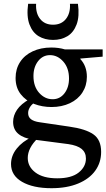

<svg xmlns="http://www.w3.org/2000/svg" viewBox="-20 -780 560 1010"><path d="M257 -258Q295 -258 319 -289Q343 -320 343 -367Q343 -422 313 -456Q283 -490 243 -490Q205 -490 180.5 -458.5Q156 -427 156 -380Q156 -325 186 -291.5Q216 -258 257 -258ZM159 -240Q128 -214 128 -185Q128 -164 143.5 -152.5Q159 -141 188 -137L344 -114Q430 -102 471 -73.5Q512 -45 512 19Q512 75 481 118Q450 161 391 185.5Q332 210 251 210Q154 210 96 176.5Q38 143 38 83Q38 39 68 1.5Q98 -36 148 -59L180 -54Q126 -2 126 51Q126 97 166.5 127.5Q207 158 281 158Q356 158 394 127.5Q432 97 432 54Q432 22 409.5 3.5Q387 -15 339 -22L155 -46Q106 -52 77.5 -75Q49 -98 49 -139Q49 -172 69.5 -202.5Q90 -233 136 -259ZM250 -530Q289 -530 322 -520H520V-482L403 -472L402 -470Q437 -433 437 -376Q437 -330 413.5 -293.5Q390 -257 347.5 -237Q305 -217 251 -217Q202 -217 159 -233.5Q116 -250 89 -284.5Q62 -319 62 -370Q62 -417 85.5 -453.5Q109 -490 152 -510Q195 -530 250 -530ZM170 -760Q167 -711 191 -680.5Q215 -650 259 -650Q303 -650 327 -680.5Q351 -711 348 -760H390Q399 -694 383 -651.5Q367 -609 334.5 -589.5Q302 -570 259 -570Q216 -570 183.5 -589.5Q151 -609 135 -651.5Q119 -694 128 -760Z"/></svg>

Font: Minipax
Style: Regular
Weight: 400
Designer: Raphaël Ronot
Foundry: Velvetyne Type Foundry
Version: Version 1.000